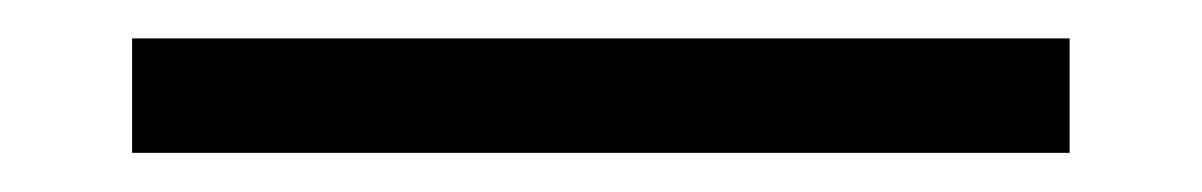

<svg xmlns="http://www.w3.org/2000/svg" viewBox="-20 -20 626 100"><path d="M48.8 59.6H537.1V0H48.8Z"/></svg>

Font: Cascadia Code Light
Style: Regular
Weight: 300
Monospace: yes
Designer: Aaron Bell
Foundry: Saja Typeworks
Version: Version 2404.023